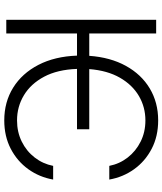

<svg xmlns="http://www.w3.org/2000/svg" viewBox="52 -830 787 932"><g transform="rotate(90 446.0 -363.5)"><path d="M606.9 -402.8V-343.3H314Q317.4 -248.5 351.8 -183.8Q386.2 -119.1 441.7 -85.7Q497.1 -52.2 564 -52.2Q620.6 -52.2 667 -75.2Q713.4 -98.1 744.1 -137.9Q774.9 -177.7 784.7 -227.5H851.1Q839.4 -160.6 800.8 -106.9Q762.2 -53.2 701.7 -21.7Q641.1 9.8 564 9.8Q474.6 9.8 405 -33.4Q335.4 -76.7 294.4 -156Q253.4 -235.4 249.5 -343.3H142.1V0H75.7V-727.5H142.1V-402.8H250.5Q257.8 -505.4 299.3 -580.6Q340.8 -655.8 408.9 -696.5Q477.1 -737.3 564 -737.3Q641.1 -737.3 701.7 -705.8Q762.2 -674.3 800.8 -620.6Q839.4 -566.9 851.1 -500H784.7Q774.9 -549.8 744.1 -589.4Q713.4 -628.9 667 -652.1Q620.6 -675.3 564 -675.3Q499.5 -675.3 445.6 -643.8Q391.6 -612.3 356.7 -551.5Q321.8 -490.7 314.9 -402.8Z"/></g></svg>

Font: Inter Display Light
Style: Regular
Weight: 300
Designer: Rasmus Andersson
Foundry: rsms
Version: Version 4.000;git-a52131595